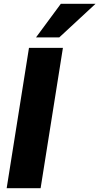

<svg xmlns="http://www.w3.org/2000/svg" viewBox="-20 -987 521 1007"><path d="M15 0 132 -736H310L193 0ZM169 -791 299 -967H481L291 -791Z"/></svg>

Font: Mulish Black
Style: Italic
Weight: 900
Italic angle: -9°
Designer: Vernon Adams
Foundry: Vernon Adams
Version: Version 3.603; ttfautohint (v1.8.3)